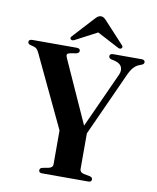

<svg xmlns="http://www.w3.org/2000/svg" viewBox="-95 -963 845 1036"><g transform="rotate(10 327.0 -445.0)"><path d="M478.5 -14Q478.5 0 460 0H208Q189.5 0 189.5 -14Q189.5 -26 203.5 -29.5L237.5 -36Q260 -41 260 -58V-244.5L72.5 -640Q66 -653 59.5 -658.5Q53 -664 43.5 -666.5L25.5 -671Q11.5 -675 11.5 -686Q11.5 -700 31 -700H273Q293 -700 293 -686Q293 -674 277 -670L246.5 -665Q231 -662 228 -656.2Q225 -650.5 230.5 -638L386 -293L524 -596.5Q534.5 -620.5 526.5 -639.2Q518.5 -658 489.5 -666L467.5 -671Q455 -675 455 -686Q455 -700 474 -700H629Q648 -700 648 -686Q648 -676 635 -671L626 -667.5Q606.5 -661 591.8 -644.8Q577 -628.5 562 -593.5L408 -254.5V-58.5Q408 -41.5 430 -36L464 -29.5Q478.5 -25.5 478.5 -14ZM258 -740.5Q243.5 -732 235.5 -738.5Q226.5 -746 237.5 -757L343 -872Q351 -880.5 357.8 -885.2Q364.5 -890 374 -890Q383.5 -890 390 -885.2Q396.5 -880.5 404.5 -872L510.5 -757Q521 -746 512 -738.5Q504.5 -732 490 -740.5L374 -801.5Z"/></g></svg>

Font: Fraunces 72pt S000 SemiBold
Style: Regular
Weight: 600
Version: Version 1.000; ttfautohint (v1.8.3)